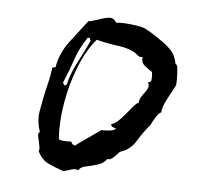

<svg xmlns="http://www.w3.org/2000/svg" viewBox="-36 -684 475 422"><g transform="rotate(5 201.5 -472.5)"><path d="M348 -509Q348 -508 346 -505Q341 -496 331 -477Q321 -458 321 -447Q317 -447 309 -434.5Q301 -422 301 -419Q286 -402 273.5 -381Q261 -360 238 -353Q234 -348 226 -340.5Q218 -333 212 -335Q205 -325 192 -321Q179 -317 166.5 -314.5Q154 -312 151 -305Q144 -307 139 -306Q134 -305 129 -303Q126 -302 123.5 -301.5Q121 -301 118 -300Q97 -307 83 -314Q69 -321 60 -339Q62 -343 61 -348Q60 -353 59 -359Q57 -366 56 -372.5Q55 -379 59 -381Q51 -405 54.5 -426Q58 -447 63 -470Q66 -482 69 -495.5Q72 -509 74 -524Q77 -526 81 -526Q86 -557 106 -583.5Q126 -610 144 -633Q149 -633 154 -635Q159 -637 164 -638Q177 -643 188 -644.5Q199 -646 205 -635Q210 -636 222.5 -635.5Q235 -635 248 -633Q261 -631 267 -629Q280 -623 300.5 -609Q321 -595 330 -585Q335 -580 338.5 -571.5Q342 -563 343 -556Q347 -556 348 -545Q349 -534 349 -522.5Q349 -511 348 -509ZM293 -534Q288 -537 277.5 -545Q267 -553 270 -565Q265 -564 262 -565.5Q259 -567 257 -569Q256 -569 256 -570Q242 -581 215.5 -584.5Q189 -588 166 -594Q145 -570 129.5 -531.5Q114 -493 106.5 -449.5Q99 -406 102 -369Q106 -367 109.5 -366.5Q113 -366 117 -366Q120 -366 123 -366Q126 -366 130 -366Q131 -361 135.5 -359Q140 -357 142 -361Q150 -367 165.5 -377.5Q181 -388 193 -397Q195 -397 199 -397Q206 -397 213.5 -398Q221 -399 225 -403Q224 -404 220 -405Q213 -407 214 -412Q223 -414 234 -426Q245 -438 255 -450.5Q265 -463 270 -464Q270 -470 273 -475.5Q276 -481 280 -486Q285 -492 287.5 -498Q290 -504 286 -510Q293 -512 293.5 -516.5Q294 -521 294 -526Q293 -532 293 -534ZM153 -591Q151 -592 151 -595Q151 -597 146 -597Q129 -572 121 -548Q113 -524 100 -493Q102 -492 103 -489Q105 -486 109 -491Q114 -514 129 -542.5Q144 -571 153 -591Z"/></g></svg>

Font: Yuji Boku
Style: Regular
Weight: 400
Designer: Kataoka Yuji
Foundry: Kinuta Font Factory
Version: Version 3.002